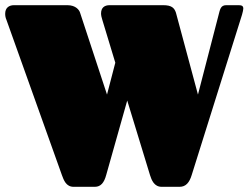

<svg xmlns="http://www.w3.org/2000/svg" viewBox="-20 -721 960 741"><path d="M659 -672C653 -690 643 -701 610 -701H403C384 -701 370 -692 370 -669C370 -662 372 -653 375 -644L425 -479L393 -356L289 -672C286 -682 273 -701 240 -701H34C15 -701 0 -691 0 -668C0 -661 1 -653 5 -644L219 -45C226 -26 235 0 264 0H346C369 0 382 -16 390 -46L471 -333L559 -45C565 -26 575 0 604 0H673C697 0 711 -16 720 -46L914 -664C917 -675 919 -683 919 -688C919 -698 913 -701 901 -701H853C831 -701 829 -684 823 -661L744 -356Z"/></svg>

Font: Fascinate
Style: Regular
Weight: 900
Designer: Astigmatic (AOETI)
Foundry: Astigmatic (AOETI)
Version: Version 1.000